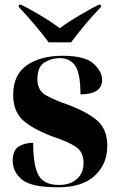

<svg xmlns="http://www.w3.org/2000/svg" viewBox="-20 -786 503 816"><path d="M228 10Q329 10 382.5 -39Q436 -88 436 -167Q436 -232 398 -269Q360 -306 274 -339Q210 -361 174.5 -381.5Q139 -402 139 -449Q139 -503 169.5 -521Q200 -539 233 -539Q278 -539 300 -506Q322 -473 322 -385Q414 -385 414 -447Q414 -482 377.5 -515.5Q341 -549 246 -549Q152 -549 94 -508.5Q36 -468 36 -383Q36 -315 75.5 -277Q115 -239 208 -204Q264 -186 299.5 -164Q335 -142 335 -93Q335 -50 306.5 -25Q278 0 231 0Q167 0 144 -41Q121 -82 121 -179Q84 -179 59 -163Q34 -147 34 -102Q34 -56 73 -23Q112 10 228 10ZM187 -606H282Q307 -640 343.5 -683.5Q380 -727 409 -756V-766H399Q366 -749 319 -721.5Q272 -694 234 -666Q197 -694 150.5 -721.5Q104 -749 70 -766H60V-756Q88 -727 125 -683.5Q162 -640 187 -606Z"/></svg>

Font: Noto Serif Display SemiCondensed Extra
Style: Regular
Weight: 800
Width: 4
Designer: Monotype Design Team
Foundry: Monotype Imaging Inc.
Version: Version 1.900